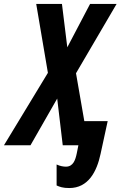

<svg xmlns="http://www.w3.org/2000/svg" viewBox="-78 -734 609 970"><path d="M272 216C368 216 411 133 430 44L466 -122H348L306 -364L511 -714H377L262 -495L235 -714H105L164 -366L-58 0H76L211 -236L239 0H318L310 40C303 74 292 108 255 108C242 108 225 105 208 97V203C224 210 239 216 272 216Z"/></svg>

Font: Noto Sans ExtraCondensed
Style: Bold Italic
Weight: 700
Width: 2
Italic angle: -12°
Designer: Monotype Design Team
Foundry: Monotype Imaging Inc.
Version: Version 2.013